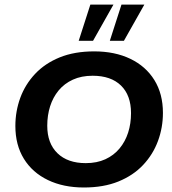

<svg xmlns="http://www.w3.org/2000/svg" viewBox="-20 -822 762 852"><path d="M352.2 10Q261.4 10 192.7 -23Q123.9 -56 86 -117.4Q48.2 -178.7 48.2 -263Q48.2 -328.2 70 -387.9Q91.9 -447.5 135.7 -494.1Q179.5 -540.7 245 -567.4Q310.6 -594 397.8 -594Q489.7 -594 558.3 -561Q627 -528 665 -466.8Q703 -405.5 703 -321Q703 -255.8 680.9 -196.1Q658.9 -136.5 615 -89.9Q571.1 -43.3 505.4 -16.6Q439.8 10 352.2 10ZM360.5 -98.1Q410.2 -98.1 447.7 -115.4Q485.2 -132.7 510.5 -163.2Q535.8 -193.7 548.6 -233.6Q561.4 -273.6 561.4 -319.9Q561.4 -398.9 516.9 -442.4Q472.3 -485.9 391.1 -485.9Q341.4 -485.9 303.5 -468.6Q265.6 -451.3 240.3 -420.8Q215.1 -390.3 202.4 -350.4Q189.7 -310.4 189.7 -264.1Q189.7 -185.9 235 -142Q280.3 -98.1 360.5 -98.1ZM329.2 -640.8 380.9 -801.5H483.4L392.8 -640.8ZM467.3 -640.8 519 -801.5H620.5L529.8 -640.8Z"/></svg>

Font: Rokkitt SemiBold
Style: Italic
Weight: 600
Italic angle: -9°
Designer: Vernon Adams
Foundry: Vernon Adams
Version: Version 3.103